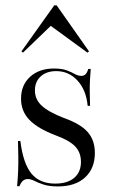

<svg xmlns="http://www.w3.org/2000/svg" viewBox="-20 -681 421 713"><path d="M195.2 11.3Q162.9 11.3 141.9 4.4Q121 -2.4 107.7 -9.3Q94.4 -16.1 83.1 -16.1Q62.1 -16.1 52.4 10.5H43.5Q46 -16.1 47.2 -44Q48.4 -71.8 48 -100.4Q47.6 -129 46.8 -157.3H55.6Q66.1 -73.4 96.8 -36.3Q127.4 0.8 184.7 0.8Q230.6 0.8 255.6 -20.6Q280.6 -41.9 280.6 -79.8Q280.6 -114.5 259.3 -137.1Q237.9 -159.7 187.1 -178.2Q119.4 -204 88.7 -236.3Q58.1 -268.5 58.1 -314.5Q58.1 -365.3 91.9 -396Q125.8 -426.6 180.6 -426.6Q209.7 -426.6 227.8 -419.8Q246 -412.9 258.1 -406Q270.2 -399.2 282.3 -399.2Q291.9 -399.2 298 -405.6Q304 -412.1 308.1 -425H316.9Q315.3 -404.8 314.1 -383.1Q312.9 -361.3 313.3 -337.9Q313.7 -314.5 314.5 -287.9H305.6Q300 -346.8 267.7 -381.9Q235.5 -416.9 188.7 -416.9Q153.2 -416.9 131.5 -397.6Q109.7 -378.2 109.7 -345.2Q109.7 -312.1 134.7 -288.7Q159.7 -265.3 217.7 -242.7Q279 -221 305.6 -190.7Q332.3 -160.5 332.3 -112.9Q332.3 -55.6 296 -22.2Q259.7 11.3 195.2 11.3ZM65.3 -485.5 59.7 -490.3 181.5 -661.3H190.3L310.5 -490.3L304.8 -485.5L155.6 -594.4L177.4 -593.5Z"/></svg>

Font: Playfair 144pt SemiCondensed Light
Style: Regular
Weight: 300
Width: 4
Designer: Claus Eggers Sørensen
Foundry: Claus Eggers Sørensen
Version: Version 2.203